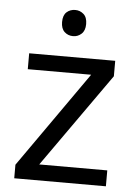

<svg xmlns="http://www.w3.org/2000/svg" viewBox="-53 -778 576 818"><g transform="rotate(5 235.0 -368.5)"><path d="M431 0H39V-58L327 -468H56V-536H424V-470L140 -68H431ZM236 -737Q256 -737 271.5 -723.5Q287 -710 287 -681Q287 -653 271.5 -639Q256 -625 236 -625Q214 -625 199 -639Q184 -653 184 -681Q184 -710 199 -723.5Q214 -737 236 -737Z"/></g></svg>

Font: Noto Sans Avestan
Style: Regular
Weight: 400
Designer: Monotype Design Team
Foundry: Monotype Imaging Inc.
Version: Version 2.003; ttfautohint (v1.8.4.7-5d5b)